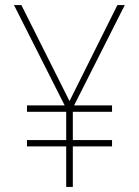

<svg xmlns="http://www.w3.org/2000/svg" viewBox="-20 -734 545 754"><path d="M253 -337 64 -714H35L234 -320H86V-295H240V-184H86V-159H240V0H266V-159H420V-184H266V-295H420V-320H271L470 -714H441Z"/></svg>

Font: Noto Sans Sinhala UI SemiCondensed Thin
Style: Regular
Weight: 100
Width: 4
Designer: Jelle Bosma - Monotype Design Team
Foundry: Monotype Imaging Inc.
Version: Version 2.006